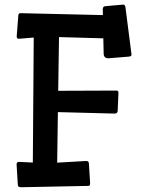

<svg xmlns="http://www.w3.org/2000/svg" viewBox="-20 -808 623 831"><path d="M60.1 -640.1Q53.2 -641.6 52.2 -649.4L59.1 -739.3Q59.6 -751 67.9 -751L425.3 -742.7L424.8 -768.6Q424.8 -779.8 435.5 -781.2L512.7 -788.1Q521 -788.1 522.9 -776.9L549.3 -571.8Q549.3 -564 538.1 -563L449.2 -555.7Q429.7 -555.7 428.7 -574.7L427.2 -642.1L235.4 -647.5L231.9 -415L483.9 -416Q492.7 -416 492.7 -406.7L489.3 -327.6Q488.3 -316.4 476.1 -316.4L230.5 -322.8L227.5 -104L353.5 -111.3Q363.8 -111.3 364.7 -100.6L370.1 -14.6Q369.6 -8.3 368.2 -5.9Q366.7 -3.4 361.3 -3.4L68.8 2.4Q63 1.5 60.3 -0.2Q57.6 -2 57.1 -7.8L51.8 -96.7Q51.8 -106.4 60.5 -107.4L122.1 -104.5L126 -645.5Z"/></svg>

Font: Wellfleet
Style: Regular
Weight: 400
Designer: Riccardo De Franceschi
Foundry: Riccardo De Franceschi
Version: Version 1.002